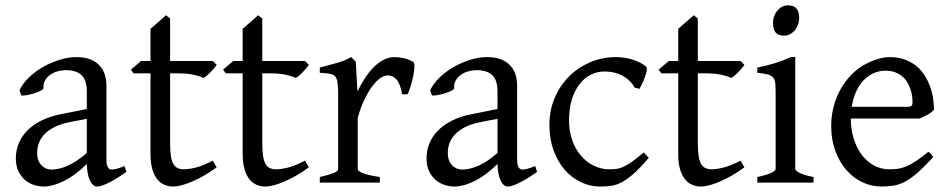

<svg xmlns="http://www.w3.org/2000/svg" viewBox="-20 -682 3547 717"><path d="M171.9 -48.8Q201.2 -48.8 234.1 -63.7Q267.1 -78.6 304.2 -110.8V-238.3L246.1 -227.1Q212.9 -221.2 188.7 -210Q164.6 -198.7 148.9 -183.6Q133.3 -168.5 126 -150.1Q118.7 -131.8 118.7 -111.8Q118.7 -92.3 124.5 -80.1Q130.4 -67.9 138.9 -60.8Q147.5 -53.7 156.5 -51.3Q165.5 -48.8 171.9 -48.8ZM452.1 -40Q410.6 -11.2 383.5 1.7Q356.4 14.6 342.8 14.6Q326.7 14.6 315.9 -7.8Q305.2 -30.3 304.2 -69.8Q282.2 -47.9 260.3 -31.7Q238.3 -15.6 217.3 -5.4Q196.3 4.9 177.5 9.8Q158.7 14.6 143.1 14.6Q125.5 14.6 106.9 8.8Q88.4 2.9 73.5 -9.8Q58.6 -22.5 48.8 -42.5Q39.1 -62.5 39.1 -90.8Q39.1 -119.6 49.6 -145.8Q60.1 -171.9 80.8 -193.4Q101.6 -214.8 132.3 -230.7Q163.1 -246.6 204.1 -254.9L304.2 -274.9V-342.8Q304.2 -359.4 300.3 -373.8Q296.4 -388.2 287.1 -398.7Q277.8 -409.2 262 -414.8Q246.1 -420.4 222.2 -419.9Q206.5 -419.4 191.4 -414.6Q176.3 -409.7 165 -400.9Q153.8 -392.1 147.5 -380.1Q141.1 -368.2 142.6 -353.5Q143.1 -349.1 132.6 -343.5Q122.1 -337.9 107.7 -333.5Q93.3 -329.1 79.3 -326.7Q65.4 -324.2 59.6 -325.7L52.7 -344.7Q64 -369.1 86.9 -391.6Q109.9 -414.1 139.4 -431.2Q168.9 -448.2 201.9 -458.5Q234.9 -468.8 265.6 -468.8Q319.3 -468.8 348.4 -440.7Q377.4 -412.6 377.4 -362.3V-86.9Q377.4 -66.4 382.8 -57.6Q388.2 -48.8 397 -48.8Q403.8 -48.8 414.6 -51.3Q425.3 -53.7 444.8 -62L452.1 -40Z M789.1 -57.1Q765.1 -39.6 741.7 -26.1Q718.3 -12.7 697 -3.7Q675.8 5.4 657.7 10Q639.6 14.6 627 14.6Q609.9 14.6 594.5 8.3Q579.1 2 567.4 -12.5Q555.7 -26.9 548.8 -50.3Q542 -73.7 542 -107.9V-408.2H479L468.8 -421.9L506.8 -454.1H542V-574.2L600.1 -625L615.2 -612.8V-454.1H774.9L789.1 -439.9Q784.7 -433.1 778.1 -425.5Q771.5 -418 764.6 -410.9Q757.8 -403.8 751.2 -398.4Q744.6 -393.1 739.7 -391.1Q728 -397 704.1 -402.6Q680.2 -408.2 640.6 -408.2H615.2V-149.9Q615.2 -120.6 617.9 -101.3Q620.6 -82 627 -70.6Q633.3 -59.1 643.3 -54.4Q653.3 -49.8 668 -49.8Q685.1 -49.8 710.9 -56.2Q736.8 -62.5 774.9 -82L789.1 -57.1Z M1133.3 -57.1Q1109.4 -39.6 1085.9 -26.1Q1062.5 -12.7 1041.3 -3.7Q1020 5.4 1002 10Q983.9 14.6 971.2 14.6Q954.1 14.6 938.7 8.3Q923.3 2 911.6 -12.5Q899.9 -26.9 893.1 -50.3Q886.2 -73.7 886.2 -107.9V-408.2H823.2L813 -421.9L851.1 -454.1H886.2V-574.2L944.3 -625L959.5 -612.8V-454.1H1119.1L1133.3 -439.9Q1128.9 -433.1 1122.3 -425.5Q1115.7 -418 1108.9 -410.9Q1102.1 -403.8 1095.5 -398.4Q1088.9 -393.1 1084 -391.1Q1072.3 -397 1048.3 -402.6Q1024.4 -408.2 984.9 -408.2H959.5V-149.9Q959.5 -120.6 962.2 -101.3Q964.8 -82 971.2 -70.6Q977.5 -59.1 987.5 -54.4Q997.6 -49.8 1012.2 -49.8Q1029.3 -49.8 1055.2 -56.2Q1081.1 -62.5 1119.1 -82L1133.3 -57.1Z M1523.4 -450.7Q1527.8 -447.8 1527.6 -433.6Q1527.3 -419.4 1523.7 -400.9Q1520 -382.3 1514.2 -362.8Q1508.3 -343.3 1502.4 -330.1H1481.4Q1478.5 -349.6 1473.1 -363.3Q1467.8 -377 1460.7 -385Q1453.6 -393.1 1445.1 -396.7Q1436.5 -400.4 1427.2 -400.4Q1416.5 -400.4 1402.1 -391.4Q1387.7 -382.3 1372.6 -363Q1357.4 -343.8 1342.5 -313.7Q1327.6 -283.7 1315.9 -242.2V-50.8Q1315.9 -43.5 1334.2 -35.6Q1352.5 -27.8 1398.4 -21V0H1174.3V-21Q1206.5 -28.3 1224.6 -35.4Q1242.7 -42.5 1242.7 -50.8V-335Q1242.7 -351.1 1241.7 -362.1Q1240.7 -373 1239.3 -379.9Q1237.8 -386.7 1235.6 -390.6Q1233.4 -394.5 1231.4 -397Q1228 -400.4 1223.9 -402.6Q1219.7 -404.8 1213.1 -406.2Q1206.5 -407.7 1197.3 -408.4Q1188 -409.2 1174.3 -410.2V-429.7Q1206.1 -438 1236.6 -446.5Q1267.1 -455.1 1291.5 -468.8L1308.6 -451.7L1314.9 -340.8Q1328.1 -367.7 1343.5 -391.1Q1358.9 -414.6 1376.5 -431.9Q1394 -449.2 1413.3 -459Q1432.6 -468.8 1453.6 -468.8Q1469.2 -468.8 1487.3 -464.8Q1505.4 -460.9 1523.4 -450.7Z M1705.6 -48.8Q1734.9 -48.8 1767.8 -63.7Q1800.8 -78.6 1837.9 -110.8V-238.3L1779.8 -227.1Q1746.6 -221.2 1722.4 -210Q1698.2 -198.7 1682.6 -183.6Q1667 -168.5 1659.7 -150.1Q1652.3 -131.8 1652.3 -111.8Q1652.3 -92.3 1658.2 -80.1Q1664.1 -67.9 1672.6 -60.8Q1681.2 -53.7 1690.2 -51.3Q1699.2 -48.8 1705.6 -48.8ZM1985.8 -40Q1944.3 -11.2 1917.2 1.7Q1890.1 14.6 1876.5 14.6Q1860.4 14.6 1849.6 -7.8Q1838.9 -30.3 1837.9 -69.8Q1815.9 -47.9 1793.9 -31.7Q1772 -15.6 1751 -5.4Q1730 4.9 1711.2 9.8Q1692.4 14.6 1676.8 14.6Q1659.2 14.6 1640.6 8.8Q1622.1 2.9 1607.2 -9.8Q1592.3 -22.5 1582.5 -42.5Q1572.8 -62.5 1572.8 -90.8Q1572.8 -119.6 1583.3 -145.8Q1593.8 -171.9 1614.5 -193.4Q1635.3 -214.8 1666 -230.7Q1696.8 -246.6 1737.8 -254.9L1837.9 -274.9V-342.8Q1837.9 -359.4 1834 -373.8Q1830.1 -388.2 1820.8 -398.7Q1811.5 -409.2 1795.7 -414.8Q1779.8 -420.4 1755.9 -419.9Q1740.2 -419.4 1725.1 -414.6Q1710 -409.7 1698.7 -400.9Q1687.5 -392.1 1681.2 -380.1Q1674.8 -368.2 1676.3 -353.5Q1676.8 -349.1 1666.3 -343.5Q1655.8 -337.9 1641.4 -333.5Q1627 -329.1 1613 -326.7Q1599.1 -324.2 1593.3 -325.7L1586.4 -344.7Q1597.7 -369.1 1620.6 -391.6Q1643.6 -414.1 1673.1 -431.2Q1702.6 -448.2 1735.6 -458.5Q1768.6 -468.8 1799.3 -468.8Q1853 -468.8 1882.1 -440.7Q1911.1 -412.6 1911.1 -362.3V-86.9Q1911.1 -66.4 1916.5 -57.6Q1921.9 -48.8 1930.7 -48.8Q1937.5 -48.8 1948.2 -51.3Q1959 -53.7 1978.5 -62L1985.8 -40Z M2402.8 -92.8Q2371.1 -55.2 2346.9 -33.9Q2322.8 -12.7 2302.2 -1.7Q2281.7 9.3 2262.2 12Q2242.7 14.6 2219.7 14.6Q2184.1 14.6 2150.1 -1.2Q2116.2 -17.1 2089.8 -46.9Q2063.5 -76.7 2047.6 -119.6Q2031.7 -162.6 2031.7 -216.8Q2031.7 -269.5 2051 -315.4Q2070.3 -361.3 2103.8 -395.3Q2137.2 -429.2 2182.6 -449Q2228 -468.8 2280.8 -468.8Q2296.9 -468.8 2313.7 -466.1Q2330.6 -463.4 2345.9 -458.3Q2361.3 -453.1 2374.3 -446Q2387.2 -439 2395.5 -430.2Q2396.5 -424.3 2394 -413.6Q2391.6 -402.8 2387.2 -390.9Q2382.8 -378.9 2377.4 -367.9Q2372.1 -356.9 2367.7 -350.1L2349.6 -355Q2345.7 -363.8 2336.9 -374Q2328.1 -384.3 2314.2 -393.6Q2300.3 -402.8 2281 -408.9Q2261.7 -415 2236.8 -415Q2210.9 -415 2187.3 -403.6Q2163.6 -392.1 2145.3 -369.1Q2127 -346.2 2116 -312Q2105 -277.8 2105 -231.9Q2105 -190.4 2117.4 -156.7Q2129.9 -123 2150.6 -99.4Q2171.4 -75.7 2198.5 -62.7Q2225.6 -49.8 2254.9 -49.8Q2268.6 -49.8 2280.3 -51Q2292 -52.2 2305.9 -58.1Q2319.8 -64 2338.1 -76.7Q2356.4 -89.4 2383.8 -112.8L2402.8 -92.8Z M2759.8 -57.1Q2735.8 -39.6 2712.4 -26.1Q2689 -12.7 2667.7 -3.7Q2646.5 5.4 2628.4 10Q2610.4 14.6 2597.7 14.6Q2580.6 14.6 2565.2 8.3Q2549.8 2 2538.1 -12.5Q2526.4 -26.9 2519.5 -50.3Q2512.7 -73.7 2512.7 -107.9V-408.2H2449.7L2439.5 -421.9L2477.5 -454.1H2512.7V-574.2L2570.8 -625L2585.9 -612.8V-454.1H2745.6L2759.8 -439.9Q2755.4 -433.1 2748.8 -425.5Q2742.2 -418 2735.4 -410.9Q2728.5 -403.8 2721.9 -398.4Q2715.3 -393.1 2710.4 -391.1Q2698.7 -397 2674.8 -402.6Q2650.9 -408.2 2611.3 -408.2H2585.9V-149.9Q2585.9 -120.6 2588.6 -101.3Q2591.3 -82 2597.7 -70.6Q2604 -59.1 2614 -54.4Q2624 -49.8 2638.7 -49.8Q2655.8 -49.8 2681.6 -56.2Q2707.5 -62.5 2745.6 -82L2759.8 -57.1Z M2964.4 -615.7Q2964.4 -602.1 2960 -589.8Q2955.6 -577.6 2948 -568.6Q2940.4 -559.6 2930.2 -554.2Q2919.9 -548.8 2907.7 -548.8Q2885.7 -548.8 2876.2 -561Q2866.7 -573.2 2866.7 -595.7Q2866.7 -609.4 2871.1 -621.6Q2875.5 -633.8 2883.3 -642.8Q2891.1 -651.9 2901.1 -657Q2911.1 -662.1 2922.9 -662.1Q2964.4 -662.1 2964.4 -615.7ZM2808.1 0V-21Q2841.3 -27.8 2858.9 -35.9Q2876.5 -43.9 2876.5 -50.8V-327.1Q2876.5 -352.1 2875.5 -367.4Q2874.5 -382.8 2868.2 -391.4Q2861.8 -399.9 2847.9 -403.8Q2834 -407.7 2808.1 -410.2V-429.7Q2823.2 -432.6 2840.1 -436.8Q2856.9 -440.9 2873.5 -446Q2890.1 -451.2 2905.3 -457Q2920.4 -462.9 2933.1 -468.8H2949.7V-50.8Q2949.7 -44.9 2966.1 -36.4Q2982.4 -27.8 3018.1 -21V0Z M3287.1 -418Q3262.2 -418 3241.2 -408.2Q3220.2 -398.4 3203.9 -380.9Q3187.5 -363.3 3176.5 -338.4Q3165.5 -313.5 3160.6 -283.2H3369.1Q3380.4 -283.2 3384 -286.9Q3387.7 -290.5 3387.7 -300.8Q3387.7 -309.6 3386.2 -321.8Q3384.8 -334 3380.6 -346.9Q3376.5 -359.9 3369.4 -372.6Q3362.3 -385.3 3351.1 -395.3Q3339.8 -405.3 3324 -411.6Q3308.1 -418 3287.1 -418ZM3467.8 -272Q3459 -262.2 3444.3 -253.9Q3429.7 -245.6 3414.1 -239.3H3157.2V-237.8Q3157.2 -201.2 3167.2 -167.2Q3177.2 -133.3 3195.8 -107.2Q3214.4 -81.1 3241.2 -65.4Q3268.1 -49.8 3301.8 -49.8Q3316.9 -49.8 3331.3 -51.5Q3345.7 -53.2 3362.3 -59.8Q3378.9 -66.4 3399.2 -79.6Q3419.4 -92.8 3446.8 -115.2Q3453.1 -111.8 3457.8 -105.5Q3462.4 -99.1 3464.8 -95.2Q3432.1 -59.6 3407.5 -37.8Q3382.8 -16.1 3361.1 -4.4Q3339.4 7.3 3318.1 11Q3296.9 14.6 3272 14.6Q3234.4 14.6 3200.4 -1.5Q3166.5 -17.6 3140.6 -47.1Q3114.7 -76.7 3099.4 -118.4Q3084 -160.2 3084 -211.9Q3084 -244.6 3091.3 -276.4Q3098.6 -308.1 3112.5 -336.4Q3126.5 -364.7 3146.5 -388.7Q3166.5 -412.6 3191.9 -430.2Q3202.6 -437.5 3216.1 -444.6Q3229.5 -451.7 3244.1 -457Q3258.8 -462.4 3273.2 -465.6Q3287.6 -468.8 3300.8 -468.8Q3333 -468.8 3357.7 -460Q3382.3 -451.2 3400.9 -436.3Q3419.4 -421.4 3432.1 -401.6Q3444.8 -381.8 3452.9 -359.9Q3460.9 -337.9 3464.4 -315.2Q3467.8 -292.5 3467.8 -272Z"/></svg>

Font: Gentium
Style: Regular
Weight: 400
Designer: J. Victor Gaultney
Version: Version 1.03; 2011; OFL 1.1 release